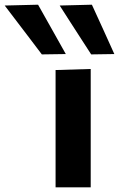

<svg xmlns="http://www.w3.org/2000/svg" viewBox="-172 -797 506 817"><path d="M64.5 0Q64.5 -53.5 64.5 -103.8Q64.5 -154 64.5 -216V-266Q64.5 -315.5 64.5 -354.8Q64.5 -394 64.5 -428.8Q64.5 -463.5 64.5 -499L214 -503.5Q214 -467.5 214 -432Q214 -396.5 214 -356.5Q214 -316.5 214 -266V-216Q214 -154 214 -103.8Q214 -53.5 214 0ZM6 -565.5Q-19 -599 -45.2 -633.2Q-71.5 -667.5 -98 -702.5Q-124.5 -737.5 -152 -773.5L-10 -777Q19 -725 48.8 -672.5Q78.5 -620 108 -567ZM216 -565.5Q194.5 -599 172.2 -633.2Q150 -667.5 127.5 -702.5Q105 -737.5 82 -773.5L219 -777Q243 -725 266.8 -672.5Q290.5 -620 314.5 -567Z"/></svg>

Font: Commissioner Thin
Style: Bold
Weight: 700
Version: Version 1.001;gftools[0.9.23]